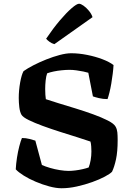

<svg xmlns="http://www.w3.org/2000/svg" viewBox="-20 -1004 704 1024"><path d="M308.5 0Q279 0 242.8 -9.8Q206.5 -19.5 170.5 -34.8Q134.5 -50 106.2 -67.8Q78 -85.5 64 -101Q65.5 -130 70.5 -162.8Q75.5 -195.5 83 -224.2Q90.5 -253 97 -268Q118 -268 138 -262.8Q158 -257.5 168.5 -254L203.5 -124Q221.5 -116 246.8 -108.5Q272 -101 298.8 -96.8Q325.5 -92.5 346 -92.5Q361.5 -92.5 381.8 -95Q402 -97.5 421.5 -102Q441 -106.5 453 -111Q459.5 -127.5 463.5 -150.2Q467.5 -173 467.5 -196Q467.5 -207.5 466.5 -222.8Q465.5 -238 462.5 -249Q434 -259 390.8 -272.5Q347.5 -286 299.5 -301.2Q251.5 -316.5 207.8 -332.5Q164 -348.5 133 -363.8Q102 -379 94.5 -392Q86 -407 83 -432.2Q80 -457.5 80 -481Q80 -522.5 87.5 -564.2Q95 -606 105.5 -624.5Q126.5 -639.5 158.5 -656Q190.5 -672.5 227 -687Q263.5 -701.5 298.5 -710.8Q333.5 -720 359.5 -720Q400.5 -720 444.5 -711.2Q488.5 -702.5 526 -688.2Q563.5 -674 585.5 -657Q584.5 -636.5 581.2 -610.5Q578 -584.5 573.5 -558Q569 -531.5 563.5 -509.8Q558 -488 553.5 -475.5Q529 -475.5 507.5 -480.8Q486 -486 475.5 -490L451 -616Q442 -619 424.8 -622.5Q407.5 -626 387.8 -628.8Q368 -631.5 351 -631.5Q331.5 -631.5 309.2 -629.2Q287 -627 266.8 -622.8Q246.5 -618.5 231.5 -613Q226 -598.5 223.5 -575Q221 -551.5 221 -529.5Q221 -514 222 -498.8Q223 -483.5 224.5 -475Q249 -466.5 291 -453.8Q333 -441 382 -426Q431 -411 476.5 -394.5Q522 -378 555 -361.2Q588 -344.5 596.5 -328.5Q604 -315.5 605.8 -298.5Q607.5 -281.5 607.5 -257Q607.5 -195.5 598.8 -154.8Q590 -114 577.5 -88Q567 -77 539 -62Q511 -47 472 -33Q433 -19 390.2 -9.5Q347.5 0 308.5 0ZM270 -768.5Q255.5 -772.5 243.5 -781.5Q231.5 -790.5 226 -797.5Q263.5 -853 299 -894.8Q334.5 -936.5 362 -960.2Q389.5 -984 401.5 -984Q411 -984 425.8 -973.5Q440.5 -963 454.2 -946.5Q468 -930 473.5 -912.5Z"/></svg>

Font: Texturina Medium
Style: Regular
Weight: 500
Designer: Guillermo Torres Carreño
Foundry: Omnibus-Type
Version: Version 1.003